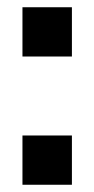

<svg xmlns="http://www.w3.org/2000/svg" viewBox="-20 -510 259 530"><path d="M42 -490H178.5V-354H42ZM42 -136H178.5V0H42Z"/></svg>

Font: Overused Grotesk SemiBold
Style: Regular
Weight: 610
Version: Version 0.004